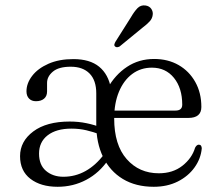

<svg xmlns="http://www.w3.org/2000/svg" viewBox="-20 -688 829 718"><path d="M352.5 -186Q329 -194.5 303 -200.8Q277 -207 247 -207Q190.5 -207 158.2 -182Q126 -157 126 -113.5Q126 -71 152 -49Q178 -27 217 -27Q261.5 -27 300 -48.5Q338.5 -70 369.5 -111.5L384.5 -90Q351.5 -41.5 302.5 -15.5Q253.5 10.5 195.5 10.5Q132.5 10.5 93.8 -19.2Q55 -49 55 -104Q55 -159.5 104.5 -196.5Q154 -233.5 240.5 -233.5Q274 -233.5 303.8 -227.2Q333.5 -221 357.5 -211.5ZM733 -288Q733 -267.5 720.8 -257.2Q708.5 -247 684.5 -247H382.5V-274.5H636Q661.5 -274.5 661.5 -296.5Q661.5 -358.5 630.5 -396.8Q599.5 -435 548 -435Q506 -435 474.2 -411.2Q442.5 -387.5 424.8 -344.8Q407 -302 407 -245Q407 -146 453.8 -93Q500.5 -40 574 -40Q626.5 -40 662.2 -68.2Q698 -96.5 709.5 -135.5Q715.5 -147 723.5 -147Q729 -147 731.8 -143Q734.5 -139 734.5 -133Q731 -94.5 707.5 -61.8Q684 -29 644.8 -9.2Q605.5 10.5 555 10.5Q487.5 10.5 439.2 -18.8Q391 -48 365.5 -100.8Q340 -153.5 340 -222.5V-339Q340 -387.5 315 -413Q290 -438.5 244.5 -438.5Q199.5 -438.5 177.8 -420.2Q156 -402 156 -378V-346Q156 -328.5 144.8 -319Q133.5 -309.5 114.5 -309.5Q98 -309.5 88.5 -319.5Q79 -329.5 79 -346.5Q79 -376.5 100.2 -404.2Q121.5 -432 161 -449.5Q200.5 -467 254.5 -467Q316 -467 350.8 -438.5Q385.5 -410 395 -357L382 -357.5Q410.5 -408.5 455 -438Q499.5 -467.5 556.5 -467.5Q608 -467.5 647.8 -444.8Q687.5 -422 710.2 -381.5Q733 -341 733 -288ZM469 -622.5Q482 -645 494.2 -657.5Q506.5 -670 524 -667.5Q538.5 -665.5 545.8 -654.8Q553 -644 551 -632Q549.5 -618.5 539.2 -607.5Q529 -596.5 513 -584.5L427 -514Q423 -512 418.5 -511.5Q414 -511 410.5 -514Q406.5 -517.5 407.8 -522.2Q409 -527 411.5 -531.5Z"/></svg>

Font: Fraunces 48pt Soft Wonky Light
Style: Regular
Weight: 300
Version: Version 1.000;[b76b70a41]